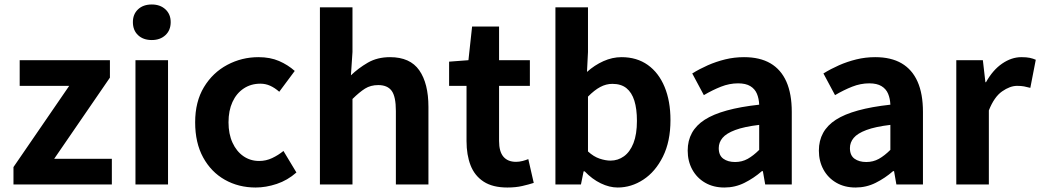

<svg xmlns="http://www.w3.org/2000/svg" viewBox="-20 -831 4686 865"><path d="M40.7 0V-78.3L291.7 -444.1H68.7V-559.8H475.2V-481.3L224.2 -115.7H483.9V0Z M590.3 0V-559.8H737V0ZM663.9 -650.6Q625.2 -650.6 602 -672.6Q578.7 -694.5 578.7 -731.4Q578.7 -767.1 602 -789Q625.2 -810.8 663.9 -810.8Q701.5 -810.8 725.2 -789Q749 -767.1 749 -731.4Q749 -694.5 725.2 -672.6Q701.5 -650.6 663.9 -650.6Z M1131.8 13.8Q1054.7 13.8 993 -21.1Q931.3 -55.9 895.2 -121.7Q859.2 -187.5 859.2 -279.9Q859.2 -372.8 898.8 -438.4Q938.4 -503.9 1003.8 -538.7Q1069.1 -573.5 1144.5 -573.5Q1197 -573.5 1237.1 -556.2Q1277.2 -538.8 1307.9 -511.4L1238.1 -417.6Q1217.6 -435.6 1196.9 -444.8Q1176.2 -454 1153.1 -454Q1110.4 -454 1077.9 -432.3Q1045.3 -410.7 1027.4 -371.7Q1009.5 -332.7 1009.5 -279.9Q1009.5 -227.4 1027.5 -188.2Q1045.5 -148.9 1076.7 -127.3Q1107.9 -105.8 1147.7 -105.8Q1178.4 -105.8 1206 -118.8Q1233.7 -131.9 1257 -150.9L1315.4 -53.9Q1275.4 -18.6 1226.8 -2.4Q1178.2 13.8 1131.8 13.8Z M1421.3 0V-797.9H1568V-596.7L1561 -491.7Q1594.4 -523.8 1637.1 -548.7Q1679.9 -573.5 1737.2 -573.5Q1827.6 -573.5 1868.9 -514.3Q1910.2 -455 1910.2 -349.1V0H1763.5V-330.9Q1763.5 -396 1744.5 -421.9Q1725.5 -447.7 1684.1 -447.7Q1649.9 -447.7 1624.6 -431.9Q1599.3 -416 1568 -385.1V0Z M2265.9 13.8Q2199.7 13.8 2159.1 -12.6Q2118.4 -39 2100.1 -86Q2081.8 -133 2081.8 -195.4V-444.1H2003.3V-553.2L2090.4 -559.8L2106.9 -711.4H2228.4V-559.8H2367.2V-444.1H2228.4V-195.8Q2228.4 -148 2248.1 -124.9Q2267.8 -101.9 2304.8 -101.9Q2319 -101.9 2334.1 -105.7Q2349.2 -109.6 2360.1 -114.2L2384.6 -7Q2362.3 0.2 2332.8 7Q2303.3 13.8 2265.9 13.8Z M2762.7 13.8Q2725.7 13.8 2686.7 -5Q2647.7 -23.8 2613.9 -59.2H2609.3L2597.3 0H2482.3V-797.9H2629V-596.7L2624.5 -507Q2658.4 -537.4 2698.6 -555.5Q2738.8 -573.5 2780 -573.5Q2848.9 -573.5 2898.3 -538.5Q2947.6 -503.4 2974.1 -439.5Q3000.6 -375.6 3000.6 -289.7Q3000.6 -193.7 2966.6 -125.4Q2932.5 -57.1 2878.3 -21.7Q2824.2 13.8 2762.7 13.8ZM2730.6 -107.4Q2764 -107.4 2791.1 -126.9Q2818.2 -146.4 2833.9 -186.2Q2849.5 -226.1 2849.5 -286.6Q2849.5 -340.3 2837.9 -377.5Q2826.2 -414.6 2802.1 -433.9Q2778.1 -453.2 2738.8 -453.2Q2710.5 -453.2 2684.1 -439Q2657.7 -424.9 2629 -395.7V-148.7Q2654.5 -125.3 2681.4 -116.3Q2708.2 -107.4 2730.6 -107.4Z M3243.4 13.8Q3193.9 13.8 3156.6 -7.9Q3119.4 -29.5 3098.8 -67.2Q3078.2 -105 3078.2 -152.6Q3078.2 -242.2 3154.9 -291.6Q3231.7 -341 3400.3 -359.4Q3399.2 -386.8 3390.1 -408.6Q3381 -430.4 3360.4 -442.9Q3339.8 -455.5 3305.1 -455.5Q3266.3 -455.5 3228.3 -440.5Q3190.3 -425.6 3151 -402.4L3098.7 -500.1Q3132.1 -520.7 3169.2 -537.1Q3206.3 -553.4 3247.3 -563.5Q3288.3 -573.5 3332.1 -573.5Q3403.4 -573.5 3451 -545.7Q3498.6 -517.8 3522.9 -463Q3547.1 -408.3 3547.1 -327V0H3427.4L3416.9 -59.9H3412.4Q3376.3 -28.4 3334 -7.3Q3291.8 13.8 3243.4 13.8ZM3291.7 -101.1Q3323.1 -101.1 3348.6 -115.4Q3374.1 -129.7 3400.3 -155.8V-268.4Q3332.4 -260.3 3292.2 -245.2Q3252 -230.1 3235.1 -209.7Q3218.1 -189.3 3218.1 -163.8Q3218.1 -130.8 3238.7 -116Q3259.3 -101.1 3291.7 -101.1Z M3834.4 13.8Q3784.9 13.8 3747.6 -7.9Q3710.4 -29.5 3689.8 -67.2Q3669.2 -105 3669.2 -152.6Q3669.2 -242.2 3745.9 -291.6Q3822.7 -341 3991.3 -359.4Q3990.2 -386.8 3981.1 -408.6Q3972 -430.4 3951.4 -442.9Q3930.8 -455.5 3896.1 -455.5Q3857.3 -455.5 3819.3 -440.5Q3781.3 -425.6 3742 -402.4L3689.7 -500.1Q3723.1 -520.7 3760.2 -537.1Q3797.3 -553.4 3838.3 -563.5Q3879.3 -573.5 3923.1 -573.5Q3994.4 -573.5 4042 -545.7Q4089.6 -517.8 4113.9 -463Q4138.1 -408.3 4138.1 -327V0H4018.4L4007.9 -59.9H4003.4Q3967.3 -28.4 3925 -7.3Q3882.8 13.8 3834.4 13.8ZM3882.7 -101.1Q3914.1 -101.1 3939.6 -115.4Q3965.1 -129.7 3991.3 -155.8V-268.4Q3923.4 -260.3 3883.2 -245.2Q3843 -230.1 3826.1 -209.7Q3809.1 -189.3 3809.1 -163.8Q3809.1 -130.8 3829.7 -116Q3850.3 -101.1 3882.7 -101.1Z M4288.3 0V-559.8H4408L4419.4 -460.8H4422.2Q4452.9 -515.8 4495.2 -544.7Q4537.5 -573.5 4581.3 -573.5Q4604.7 -573.5 4619.4 -570.4Q4634.2 -567.2 4646.4 -561.8L4621.8 -435.2Q4606.4 -439.4 4593.5 -441.8Q4580.6 -444.2 4562.3 -444.2Q4530.4 -444.2 4494.7 -419.3Q4459 -394.4 4435 -333.6V0Z"/></svg>

Font: Noto Sans HK Thin
Style: Regular
Weight: 100
Designer: Ryoko NISHIZUKA 西塚涼子 (kana, bopomofo & ideographs); Paul D. Hunt (Latin, Greek & Cyrillic); Sandoll Communications 산돌커뮤니
Foundry: Adobe
Version: Version 2.004-H2;hotconv 1.0.118;makeotfexe 2.5.65603